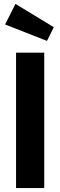

<svg xmlns="http://www.w3.org/2000/svg" viewBox="-20 -961 308 981"><path d="M206 0H62V-692H206ZM255 -822 220 -752 6 -836 59 -941Z"/></svg>

Font: Fira Sans Condensed SemiBold
Style: Regular
Weight: 600
Width: 3
Designer: bBox Type GmbH & Carrois Corporate GbR & Edenspiekermann AG
Foundry: bBox Type GmbH & Carrois Corporate GbR & Edenspiekermann AG
Version: Version 4.301